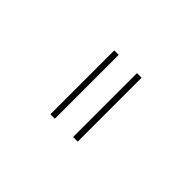

<svg xmlns="http://www.w3.org/2000/svg" viewBox="51 -790 854 854"><g transform="rotate(-45 478.0 -363.0)"><path d="M277 -306V-277H679V-306ZM277 -421H679V-449H277Z"/></g></svg>

Font: Kinto Sans Thin
Style: Regular
Weight: 100
Designer: Authors: Ryoko NISHIZUKA  (kana & ideographs); Paul D. Hunt (Latin, Greek & Cyrillic); Wenlong ZHANG  (bopomofo); Sandol
Foundry: Adobe Systems Incorporated, ookami Inc.
Version: Version 0.001